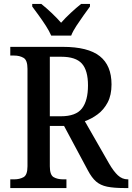

<svg xmlns="http://www.w3.org/2000/svg" viewBox="-20 -951 669 971"><path d="M32 0V-44H52Q79 -44 99 -55Q119 -66 119 -110V-603Q119 -647 99 -658.5Q79 -670 52 -670H32V-714H298Q425 -714 484.5 -667Q544 -620 544 -524Q544 -470 524.5 -433Q505 -396 474 -373Q443 -350 409 -338L531 -125Q554 -85 576 -64.5Q598 -44 626 -44H629V0H610Q555 0 521.5 -7Q488 -14 466 -33Q444 -52 424 -90L304 -314H232V-110Q232 -66 251.5 -55Q271 -44 299 -44H316V0ZM288 -363Q364 -363 394.5 -402.5Q425 -442 425 -519Q425 -595 394 -629.5Q363 -664 290 -664H232V-363ZM239 -771Q229 -794 212 -820.5Q195 -847 176 -873Q157 -899 143 -918V-931H189Q213 -912 240.5 -886Q268 -860 289 -836Q310 -860 338 -886Q366 -912 390 -931H435V-918Q421 -899 402.5 -873Q384 -847 366.5 -820.5Q349 -794 340 -771Z"/></svg>

Font: Noto Serif Thai SemiCondensed Medium
Style: Regular
Weight: 500
Width: 4
Designer: Monotype Design Team
Foundry: Monotype Imaging Inc.
Version: Version 2.002; ttfautohint (v1.8.4.7-5d5b)